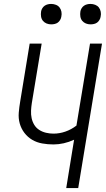

<svg xmlns="http://www.w3.org/2000/svg" viewBox="-20 -957 540 977"><path d="M317 0 357 -246Q331 -234 304.5 -228Q278 -222 252 -222Q223 -222 195 -227Q167 -232 144 -245.5Q121 -259 104.5 -280.5Q88 -302 80.5 -328.5Q73 -355 75.5 -384Q78 -413 83 -442L131 -735H192L142 -433Q139 -414 138 -394Q137 -374 141 -355.5Q145 -337 154.5 -321.5Q164 -306 179.5 -296Q195 -286 214 -281.5Q233 -277 252 -277Q283 -277 313 -287.5Q343 -298 369 -318L438 -735H499L378 0ZM441 -833Q428 -833 417 -837.5Q406 -842 398.5 -851Q391 -860 389 -872.5Q387 -885 389 -898Q390 -906 395 -914.5Q400 -923 407.5 -928Q415 -933 423.5 -935Q432 -937 440 -937Q453 -937 464.5 -932.5Q476 -928 483 -919Q490 -910 492.5 -897.5Q495 -885 492 -872Q491 -864 486 -855.5Q481 -847 474 -842Q467 -837 458 -835Q449 -833 441 -833ZM241 -833Q228 -833 217 -837.5Q206 -842 198.5 -851Q191 -860 189 -872.5Q187 -885 189 -898Q190 -906 195 -914.5Q200 -923 207.5 -928Q215 -933 223.5 -935Q232 -937 240 -937Q253 -937 264.5 -932.5Q276 -928 283 -919Q290 -910 292.5 -897.5Q295 -885 292 -872Q291 -864 286 -855.5Q281 -847 274 -842Q267 -837 258 -835Q249 -833 241 -833Z"/></svg>

Font: Iosevka Light
Style: Italic
Weight: 300
Italic angle: -9°
Monospace: yes
Designer: Belleve Invis
Foundry: Belleve Invis
Version: Version 32.5.0; ttfautohint (v1.8.4)